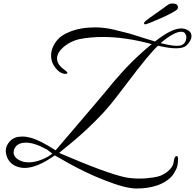

<svg xmlns="http://www.w3.org/2000/svg" viewBox="-20 -869 1118 1101"><path d="M869 -631Q963 -706 1020 -706Q1035 -706 1049 -700Q1078 -688 1078 -662Q1078 -636 1048 -607Q1012 -577 886 -607Q861 -584 817.5 -531.5Q774 -479 710 -394Q627 -284 601 -255Q588 -240 576.5 -227Q565 -214 554 -203Q533 -182 517 -165.5Q501 -149 478 -128L442 -95Q436 -90 427 -82Q418 -74 406 -64Q395 -54 387 -48Q379 -42 375 -38L344 -13L319 8Q596 127 700 148Q778 162 863 148Q907 142 938 117Q972 91 976 59Q980 26 992 26Q1001 26 1001 41Q1001 56 999 71Q998 79 995.5 87.5Q993 96 988 106Q983 116 975.5 128Q968 140 955.5 151.5Q943 163 925 174Q907 185 882 194Q829 212 764 212Q699 212 581 165Q522 142 472 118Q422 94 379 70L294 22Q193 94 121 94Q107 94 94 91Q35 78 18 25Q13 8 13 -4Q13 -34 37.5 -60Q62 -86 107 -86Q131 -86 156 -79Q207 -66 299 -7Q430 -160 514 -259Q598 -358 637 -406Q737 -524 850 -616Q700 -657 570 -657Q497 -657 432 -644Q385 -632 350 -604Q307 -569 307 -533.5Q307 -498 352 -467Q374 -451 363 -447Q352 -443 340 -448Q321 -453 303 -474Q273 -508 273 -550Q273 -596 308 -639Q331 -667 378 -686Q442 -712 525 -712Q554 -712 581.5 -708.5Q609 -705 637 -698L721 -677Q735 -673 755 -666.5Q775 -660 801 -652ZM901 -622Q981 -601 1013.5 -608Q1046 -615 1049 -656Q1049 -664 1042.5 -675.5Q1036 -687 1019 -687Q978 -687 901 -622ZM64 -19Q58 -8 58 7Q58 15 63 24.5Q68 34 78.5 42Q89 50 105.5 56Q122 62 146 62Q164 62 183 57.5Q202 53 220 46Q238 39 253.5 30Q269 21 280 12Q270 4 262.5 -1.5Q255 -7 250 -11Q178 -51 129.5 -51Q81 -51 64 -19ZM812 -729Q811 -729 808.5 -730.5Q806 -732 806 -735Q806 -738 808 -742Q809 -745 836 -765Q850 -775 864 -785Q878 -795 894 -806Q925 -828 939 -838.5Q953 -849 966 -849Q992 -849 997.5 -838.5Q1003 -828 998 -818Q993 -806 908 -767Q821 -729 812 -729Z"/></svg>

Font: #9Slide05 Great Vibes
Style: Regular
Weight: 400
Designer: Robert E. Leuschke
Foundry: Robert E. Leuschke
Version: Version 1.001